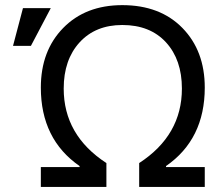

<svg xmlns="http://www.w3.org/2000/svg" viewBox="-20 -735 876 755"><path d="M695.3 -386.7Q695.3 -500 632.8 -568.4Q570.3 -636.7 460.9 -636.7Q355.5 -636.7 293 -568.4Q230.5 -500 230.5 -386.7Q230.5 -203.1 398.4 -93.8V0H140.6V-78.1H293V-82Q140.6 -187.5 140.6 -390.6Q140.6 -535.2 228.5 -625Q316.4 -714.8 460.9 -714.8Q609.4 -714.8 697.3 -625Q785.2 -535.2 785.2 -390.6Q785.2 -187.5 632.8 -82V-78.1H785.2V0H527.3V-93.8Q695.3 -203.1 695.3 -386.7ZM31.2 -554.7 70.3 -703.1H179.7L101.6 -554.7Z"/></svg>

Font: 和音 by 宁静之雨，公众号njzyshare
Style: Regular
Weight: 400
Designer: Steve Matteson
Foundry: Ascender Corporation
Version: Version 6.00;June 8, 2018;FontCreator 11.0.0.2388 32-bit